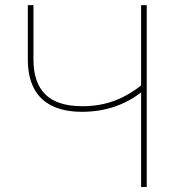

<svg xmlns="http://www.w3.org/2000/svg" viewBox="-20 -748 715 768"><path d="M308.1 -300.8Q236.8 -300.8 188.5 -324.5Q140.1 -348.1 115.7 -394.8Q91.3 -441.4 91.3 -509.8V-727.5H113.8V-509.8Q113.8 -416.5 161.9 -369.9Q210 -323.2 308.6 -323.2Q382.8 -323.2 443.4 -347.2Q503.9 -371.1 555.2 -415.5V-387.2Q506.3 -345.7 443.6 -323.2Q380.9 -300.8 308.1 -300.8ZM544.4 0V-727.5H566.9V0Z"/></svg>

Font: Inter 17pt Thin
Style: Regular
Weight: 250
Version: Version 4.001;git-66647c0bb